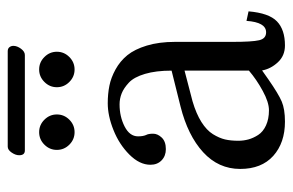

<svg xmlns="http://www.w3.org/2000/svg" viewBox="-149 -589 750 492"><g transform="rotate(-90 226.0 -343.0)"><path d="M331.1 -654.3H86.4Q74.2 -654.3 74.2 -668.9Q74.2 -678.2 81.1 -688.2Q87.9 -698.2 96.2 -698.2H340.8Q347.7 -698.2 351.1 -693.8Q354.5 -689.5 354.5 -683.6Q354.5 -674.3 347.2 -664.3Q339.8 -654.3 331.1 -654.3ZM262 -540.3Q248.5 -553.7 248.5 -572.3Q248.5 -590.8 262 -604.2Q275.4 -617.7 293.9 -617.7Q312.5 -617.7 325.9 -604.2Q339.4 -590.8 339.4 -572.3Q339.4 -553.7 325.9 -540.3Q312.5 -526.9 293.9 -526.9Q275.4 -526.9 262 -540.3ZM101.3 -540.3Q87.9 -553.7 87.9 -572.3Q87.9 -590.8 101.3 -604.2Q114.7 -617.7 133.3 -617.7Q151.9 -617.7 165.3 -604.2Q178.7 -590.8 178.7 -572.3Q178.7 -553.7 165.3 -540.3Q151.9 -526.9 133.3 -526.9Q114.7 -526.9 101.3 -540.3ZM291 -245.1 212.4 -224.6Q180.7 -215.3 159.4 -201.9Q138.2 -188.5 128.2 -172.4Q118.2 -156.2 114.7 -141.4Q111.3 -126.5 111.3 -107.4Q111.3 -94.2 114.7 -81.5Q118.2 -68.8 126.2 -56.4Q134.3 -43.9 150.6 -36.4Q167 -28.8 189.5 -28.8Q210 -28.8 239 -44.7Q268.1 -60.5 291 -80.1ZM355.5 12.2Q329.1 12.2 312.3 -6.1Q295.4 -24.4 291.5 -46.4L268.6 -30.3Q231.4 -4.4 211.9 3.9Q192.4 12.2 160.2 12.2Q106 12.2 72.5 -17.8Q39.1 -47.9 39.1 -102.5Q39.1 -158.2 82 -197.5Q125 -236.8 199.2 -255.4L291 -278.3Q291 -318.4 282.7 -346.4Q274.4 -374.5 260.3 -387.7Q246.1 -400.9 232.7 -406.2Q219.2 -411.6 204.6 -411.6Q173.3 -411.6 147.9 -398.7Q122.6 -385.7 122.6 -364.3Q122.6 -351.6 126 -343.8Q129.4 -337.9 129.4 -325.7Q129.4 -314 119.4 -303.5Q109.4 -293 89.8 -293Q72.3 -293 61 -304Q49.8 -314.9 49.8 -332.5Q49.8 -360.4 75.9 -386.5Q102.1 -412.6 138.7 -427.2Q175.3 -441.9 207.5 -441.9Q231.4 -441.9 252.2 -437.7Q272.9 -433.6 294.2 -421.9Q315.4 -410.2 330.6 -391.6Q345.7 -373 355.2 -341.8Q364.7 -310.5 364.7 -269.5V-122.6Q364.7 -71.8 368.9 -54Q373 -36.1 389.2 -36.1Q415 -36.1 418.5 -86.4L442.9 -81.1Q438.5 -28.8 417.2 -8.3Q396 12.2 355.5 12.2Z"/></g></svg>

Font: Libertinage
Style: b
Weight: 400
Designer: OSP
Foundry: OSP
Version: Version 1.0; 2008; OFL relea